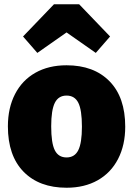

<svg xmlns="http://www.w3.org/2000/svg" viewBox="-20 -860 624 900"><path d="M567 -266Q567 -180 533.5 -115Q500 -50 438 -15Q376 20 292 20Q164 20 90.5 -55Q17 -130 17 -268Q17 -354 50.5 -419Q84 -484 146 -519Q208 -554 292 -554Q420 -554 493.5 -479Q567 -404 567 -266ZM220 -268Q220 -189 237 -155.5Q254 -122 292 -122Q330 -122 347 -156Q364 -190 364 -266Q364 -345 347 -378.5Q330 -412 292 -412Q254 -412 237 -378Q220 -344 220 -268ZM155 -612 88 -689 233 -840H351L496 -689L429 -612L292 -708Z"/></svg>

Font: Fira Sans Black
Style: Regular
Weight: 900
Designer: Carrois Corporate & Edenspiekermann AG
Foundry: Carrois Corporate GbR & Edenspiekermann AG
Version: Version 4.203